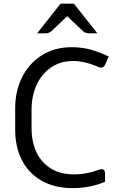

<svg xmlns="http://www.w3.org/2000/svg" viewBox="-20 -978 625 1013"><path d="M363.8 14.6Q269 14.6 200.4 -24.2Q131.8 -63 95.9 -132.6Q60.1 -202.1 60.1 -293V-407.7Q60.1 -497.6 96.7 -570.8Q133.3 -644 200.9 -686.5Q268.6 -729 357.9 -729Q413.1 -729 460.7 -715.6Q508.3 -702.1 553.2 -679.7L534.7 -637.2Q527.8 -621.1 513.7 -621.1Q508.8 -621.1 501.5 -623.5Q427.7 -656.2 365.2 -656.2Q299.3 -656.2 249.8 -622.6Q200.2 -588.9 173.3 -530.5Q146.5 -472.2 146.5 -399.4V-301.8Q146.5 -229.5 172.6 -174.6Q198.7 -119.6 248.8 -88.9Q298.8 -58.1 369.1 -58.1Q408.2 -58.1 440.2 -64.7Q472.2 -71.3 505.4 -83.5Q510.7 -85.4 516.6 -85.4Q524.9 -85.4 529.5 -79.6Q534.2 -73.7 534.2 -63V-19Q498 -3.4 454.3 5.6Q410.6 14.6 363.8 14.6ZM220.7 -802.2Q238.8 -802.2 252 -814L334.5 -892.6L417.5 -814Q430.7 -802.2 448.7 -802.2H493.7L370.1 -958.5H299.3L175.8 -802.2Z"/></svg>

Font: Lycee Sans
Style: Regular
Weight: 400
Designer: Justin Alvin
Foundry: Alkove Design
Version: Version 1.030